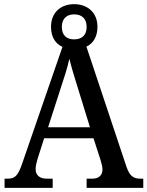

<svg xmlns="http://www.w3.org/2000/svg" viewBox="-20 -902 708 922"><path d="M2 0H233V-44H205C171 -44 151 -60 151 -90C151 -104 156 -125 161 -141L192 -238H429L463 -133C468 -117 472 -100 472 -88C472 -59 453 -44 423 -44H396V0H668V-44H655C621 -44 603 -56 587 -102L395 -678C427 -693 448 -725 448 -773C448 -844 398 -882 336 -882C274 -882 225 -844 225 -773C225 -724 247 -691 280 -677L88 -121C67 -58 52 -44 17 -44H2ZM336 -713C302 -713 277 -730 277 -773C277 -816 304 -833 336 -833C369 -833 396 -816 396 -773C396 -729 369 -713 336 -713ZM211 -291 270 -474C288 -528 304 -577 313 -620C324 -576 340 -522 358 -466L412 -291Z"/></svg>

Font: Noto Serif Ethiopic SemiCondensed Medium
Style: Regular
Weight: 500
Width: 4
Designer: Monotype Design Team
Foundry: Monotype Imaging Inc.
Version: Version 2.102